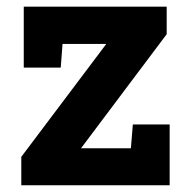

<svg xmlns="http://www.w3.org/2000/svg" viewBox="-20 -548 562 568"><path d="M219.7 -109.4H367.2L373 -179.7H481.9V0H43V-84L294.4 -418H165L159.7 -348.1H50.3V-528.3H473.1V-446.8Z"/></svg>

Font: Roboto Avanza Slab
Style: Bold
Weight: 700
Designer: Google
Version: Version 1.100263; 2013; ttfautohint (v0.94.20-1c74) -l 8 -r 